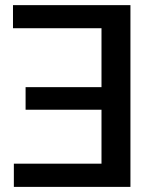

<svg xmlns="http://www.w3.org/2000/svg" viewBox="-20 -731 607 751"><path d="M30.8 -620.6H377V-390.1H80.1V-301.8H377V-90.8H34.2V0H490.2V-710.9H30.8Z"/></svg>

Font: Bert Sans Medium
Style: Regular
Weight: 500
Designer: Christian Robertson (Google), Cristiano Sobral
Foundry: Google, Cristiano Sobral
Version: Version 3.101